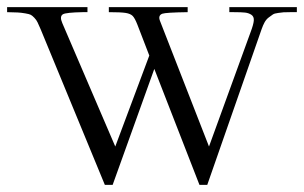

<svg xmlns="http://www.w3.org/2000/svg" viewBox="-60 -520 855 540"><path d="M246.1 -485.8V-500H467.8V-485.8Q406.2 -484.9 396.5 -481.4Q383.8 -476.6 390.1 -460.9L527.8 -107.9L645 -430.2Q652.8 -450.7 653.8 -461.9Q654.8 -473.1 647.2 -478.3Q639.6 -483.4 629.4 -484.6Q619.1 -485.8 597.2 -485.8Q589.4 -485.8 585 -485.8V-500H774.9V-485.8Q770 -485.8 755.9 -485.8Q741.7 -485.8 737.3 -485.4Q732.9 -484.9 722.4 -483.6Q711.9 -482.4 707.3 -479.2Q702.6 -476.1 695.8 -470.9Q689 -465.8 684.3 -457.5Q679.7 -449.2 675.8 -438L522.9 0H501L374 -326.2L256.8 0H234.9L54.2 -438Q48.8 -450.2 45.7 -457Q42.5 -463.9 36.6 -470Q30.8 -476.1 26.6 -478.3Q22.5 -480.5 11 -482.4Q-0.5 -484.4 -10 -484.9Q-19.5 -485.4 -40 -485.8V-500H186V-485.8Q181.2 -485.8 172.4 -485.8Q126 -484.9 117.2 -480Q106.9 -474.1 115.2 -455.1L264.2 -107.9L359.9 -363.8L326.2 -451.2Q319.3 -468.8 313.2 -475.1Q307.1 -481.4 293.7 -483.6Q280.3 -485.8 246.1 -485.8Z"/></svg>

Font: Ortica Linear Light
Style: Regular
Weight: 300
Designer: Benedetta Bovani
Foundry: Collletttivo
Version: Version 2.000;Glyphs 3.1.2 (3151)